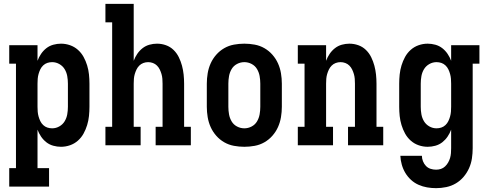

<svg xmlns="http://www.w3.org/2000/svg" viewBox="-20 -755 2540 998"><path d="M28 215V119H63V-424H28V-520H175V-439Q182 -458 193.5 -475Q205 -492 221 -504.5Q237 -517 257 -522.5Q277 -528 297 -528Q321 -528 344 -520Q367 -512 385 -496Q403 -480 414.5 -459Q426 -438 433 -415Q440 -392 442.5 -368Q445 -344 445 -320V-200Q445 -176 442.5 -152Q440 -128 433 -105Q426 -82 414.5 -61Q403 -40 385 -24Q367 -8 344 0Q321 8 297 8Q277 8 257 2.5Q237 -3 221 -15.5Q205 -28 193.5 -45Q182 -62 175 -81V119H235V215ZM251 -88Q271 -88 288.5 -98Q306 -108 316 -124.5Q326 -141 329.5 -160.5Q333 -180 333 -200V-320Q333 -340 329.5 -359.5Q326 -379 316 -395.5Q306 -412 288.5 -422Q271 -432 251 -432Q238 -432 226 -428Q214 -424 204.5 -415Q195 -406 189.5 -394.5Q184 -383 180.5 -370.5Q177 -358 176 -345.5Q175 -333 175 -320V-200Q175 -187 176 -174.5Q177 -162 180.5 -149.5Q184 -137 189.5 -125.5Q195 -114 204.5 -105Q214 -96 226 -92Q238 -88 251 -88Z M528 0V-96H563V-639H528V-735H675V-439Q682 -458 693.5 -475Q705 -492 721 -504.5Q737 -517 756.5 -522.5Q776 -528 796 -528Q820 -528 842.5 -520Q865 -512 882 -495.5Q899 -479 909.5 -457.5Q920 -436 926 -413.5Q932 -391 934.5 -367.5Q937 -344 937 -320V-96H972V0H789V-96H825V-320Q825 -333 824 -345.5Q823 -358 819.5 -370Q816 -382 810.5 -393.5Q805 -405 796 -414Q787 -423 775 -427.5Q763 -432 750 -432Q737 -432 725 -427.5Q713 -423 704 -414Q695 -405 689.5 -393.5Q684 -382 680.5 -370Q677 -358 676 -345.5Q675 -333 675 -320V-96H711V0Z M1250 8Q1223 8 1196 3Q1169 -2 1145.5 -15.5Q1122 -29 1104 -49.5Q1086 -70 1075 -94.5Q1064 -119 1059.5 -146Q1055 -173 1055 -200V-320Q1055 -347 1059.5 -374Q1064 -401 1075 -425.5Q1086 -450 1104 -470.5Q1122 -491 1145.5 -504.5Q1169 -518 1196 -523Q1223 -528 1250 -528Q1277 -528 1304 -523Q1331 -518 1354.5 -504.5Q1378 -491 1396 -470.5Q1414 -450 1425 -425.5Q1436 -401 1440.5 -374Q1445 -347 1445 -320V-200Q1445 -173 1440.5 -146Q1436 -119 1425 -94.5Q1414 -70 1396 -49.5Q1378 -29 1354.5 -15.5Q1331 -2 1304 3Q1277 8 1250 8ZM1250 -88Q1270 -88 1288 -97.5Q1306 -107 1316 -124Q1326 -141 1329.5 -160.5Q1333 -180 1333 -200V-320Q1333 -340 1329.5 -359.5Q1326 -379 1316 -396Q1306 -413 1288 -422.5Q1270 -432 1250 -432Q1230 -432 1212 -422.5Q1194 -413 1184 -396Q1174 -379 1170.5 -359.5Q1167 -340 1167 -320V-200Q1167 -180 1170.5 -160.5Q1174 -141 1184 -124Q1194 -107 1212 -97.5Q1230 -88 1250 -88Z M1528 0V-96H1563V-424H1528V-520H1675V-439Q1682 -458 1693.5 -475Q1705 -492 1721 -504.5Q1737 -517 1756.5 -522.5Q1776 -528 1796 -528Q1820 -528 1842.5 -520Q1865 -512 1882 -495.5Q1899 -479 1909.5 -457.5Q1920 -436 1926 -413.5Q1932 -391 1934.5 -367.5Q1937 -344 1937 -320V-96H1972V0H1789V-96H1825V-320Q1825 -333 1824 -345.5Q1823 -358 1819.5 -370Q1816 -382 1810.5 -393.5Q1805 -405 1796 -414Q1787 -423 1775 -427.5Q1763 -432 1750 -432Q1737 -432 1725 -427.5Q1713 -423 1704 -414Q1695 -405 1689.5 -393.5Q1684 -382 1680.5 -370Q1677 -358 1676 -345.5Q1675 -333 1675 -320V-96H1711V0Z M2247 223Q2223 223 2200 219Q2177 215 2155.5 205.5Q2134 196 2116.5 180Q2099 164 2087 144Q2075 124 2068.5 101Q2062 78 2061 55H2173Q2173 69 2178.5 83Q2184 97 2194 107.5Q2204 118 2218 122.5Q2232 127 2247 127Q2260 127 2272 123Q2284 119 2293.5 110Q2303 101 2309.5 89.5Q2316 78 2319.5 66Q2323 54 2324 41Q2325 28 2325 15V-81Q2318 -62 2306.5 -45Q2295 -28 2279 -15.5Q2263 -3 2243 2.5Q2223 8 2203 8Q2179 8 2156 0Q2133 -8 2115 -24Q2097 -40 2085.5 -61Q2074 -82 2067 -105Q2060 -128 2057.5 -152Q2055 -176 2055 -200V-320Q2055 -344 2057.5 -368Q2060 -392 2067 -415Q2074 -438 2085.5 -459Q2097 -480 2115 -496Q2133 -512 2156 -520Q2179 -528 2203 -528Q2223 -528 2243 -522.5Q2263 -517 2279 -504.5Q2295 -492 2306.5 -475Q2318 -458 2325 -439V-520H2472V-424H2437V15Q2437 42 2433 68.5Q2429 95 2418 119.5Q2407 144 2389.5 164.5Q2372 185 2349 198.5Q2326 212 2299.5 217.5Q2273 223 2247 223ZM2249 -88Q2262 -88 2274 -92Q2286 -96 2295.5 -105Q2305 -114 2310.5 -125.5Q2316 -137 2319.5 -149.5Q2323 -162 2324 -174.5Q2325 -187 2325 -200V-320Q2325 -333 2324 -345.5Q2323 -358 2319.5 -370.5Q2316 -383 2310.5 -394.5Q2305 -406 2295.5 -415Q2286 -424 2274 -428Q2262 -432 2249 -432Q2229 -432 2211.5 -422Q2194 -412 2184 -395.5Q2174 -379 2170.5 -359.5Q2167 -340 2167 -320V-200Q2167 -180 2170.5 -160.5Q2174 -141 2184 -124.5Q2194 -108 2211.5 -98Q2229 -88 2249 -88Z"/></svg>

Font: Iosevka Curly Slab
Style: Bold
Weight: 700
Monospace: yes
Designer: Belleve Invis
Foundry: Belleve Invis
Version: Version 22.1.2; ttfautohint (v1.8.4)